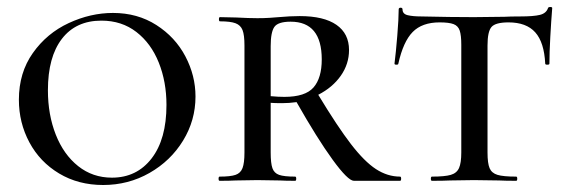

<svg xmlns="http://www.w3.org/2000/svg" viewBox="-20 -517 1621 549"><path d="M34 -232Q34 -309 74 -365.5Q114 -422 176.5 -451Q239 -480 303 -480Q373 -480 427 -445.5Q481 -411 510 -356Q539 -301 539 -241Q539 -173 503.5 -115Q468 -57 407.5 -22.5Q347 12 275 12Q204 12 149 -21Q94 -54 64 -110Q34 -166 34 -232ZM456 -217Q456 -283 434 -338Q412 -393 370 -425.5Q328 -458 270 -458Q197 -458 157 -406Q117 -354 117 -259Q117 -189 139.5 -132Q162 -75 203.5 -42Q245 -9 300 -9Q371 -9 413.5 -64Q456 -119 456 -217Z M1124 0H992Q975 0 931 -60.5Q887 -121 828 -225Q807 -222 786 -222Q765 -222 754 -223V-81Q754 -50 759 -36Q764 -22 778 -17Q792 -12 824 -12Q827 -12 827 -6Q827 0 824 0Q796 0 780 -1L716 -2L654 -1Q637 0 608 0Q605 0 605 -6Q605 -12 608 -12Q639 -12 653.5 -17Q668 -22 673.5 -36.5Q679 -51 679 -81V-387Q679 -417 673.5 -431Q668 -445 653.5 -450.5Q639 -456 609 -456Q606 -456 606 -462Q606 -468 609 -468L655 -467Q693 -465 716 -465Q735 -465 750.5 -466Q766 -467 777 -468Q810 -471 837 -471Q906 -471 942 -446Q978 -421 978 -374Q978 -334 954.5 -300.5Q931 -267 890 -246Q945 -155 983.5 -105Q1022 -55 1055 -33.5Q1088 -12 1124 -12Q1127 -12 1127 -6Q1127 0 1124 0ZM793 -240Q853 -240 876.5 -267Q900 -294 900 -347Q900 -455 811 -455Q775 -455 764.5 -440Q754 -425 754 -385V-242Q776 -240 793 -240Z M1119 -335Q1119 -332 1113.5 -332Q1108 -332 1108 -335Q1112 -366 1116 -415Q1120 -464 1120 -490Q1120 -495 1125.5 -495Q1131 -495 1131 -490Q1131 -477 1146 -473.5Q1161 -470 1184 -470Q1270 -468 1335 -468L1422 -469Q1439 -470 1468 -470Q1506 -470 1524 -474.5Q1542 -479 1547 -494Q1548 -497 1553.5 -497Q1559 -497 1559 -494Q1556 -457 1553.5 -411.5Q1551 -366 1551 -335Q1551 -332 1545 -332Q1539 -332 1539 -335Q1536 -396 1510.5 -424.5Q1485 -453 1434 -453Q1397 -453 1385.5 -440Q1374 -427 1374 -387V-81Q1374 -50 1380 -36Q1386 -22 1402.5 -17Q1419 -12 1456 -12Q1459 -12 1459 -6Q1459 0 1456 0Q1425 0 1407 -1L1335 -2L1267 -1Q1248 0 1215 0Q1212 0 1212 -6Q1212 -12 1215 -12Q1252 -12 1269 -17Q1286 -22 1292.5 -36.5Q1299 -51 1299 -81V-389Q1299 -416 1294.5 -429.5Q1290 -443 1277 -448Q1264 -453 1237 -453Q1187 -453 1160 -425.5Q1133 -398 1119 -335Z"/></svg>

Font: Cormorant SC Medium
Style: Regular
Weight: 500
Designer: Christian Thalmann (Catharsis Fonts)
Version: Version 3.000